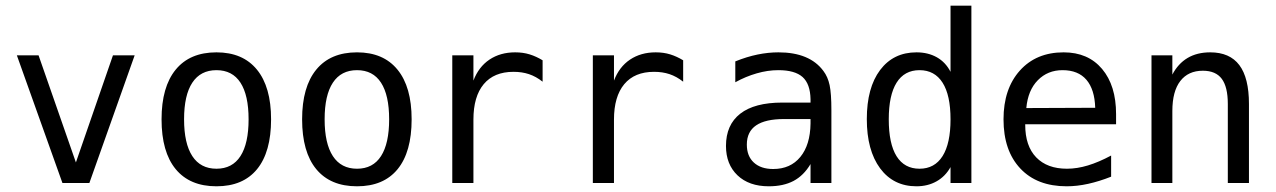

<svg xmlns="http://www.w3.org/2000/svg" viewBox="-20 -651 4540 683"><path d="M40 -454.1H117.2L250 -73.2L381.8 -454.1H459L297.9 0H202.1Z M750 -401.4Q693.4 -401.4 664.1 -356.9Q634.8 -312.5 634.8 -226.6Q634.8 -140.6 664.1 -95.7Q693.4 -50.8 750 -50.8Q806.6 -50.8 835.4 -95.7Q864.3 -140.6 864.3 -226.6Q864.3 -312.5 835.4 -356.9Q806.6 -401.4 750 -401.4ZM750 -464.8Q843.8 -464.8 894 -403.3Q944.3 -341.8 944.3 -226.6Q944.3 -110.4 894.5 -49.3Q844.7 11.7 750 11.7Q655.3 11.7 605 -49.3Q554.7 -110.4 554.7 -226.6Q554.7 -341.8 605 -403.3Q655.3 -464.8 750 -464.8Z M1250 -401.4Q1193.4 -401.4 1164.1 -356.9Q1134.8 -312.5 1134.8 -226.6Q1134.8 -140.6 1164.1 -95.7Q1193.4 -50.8 1250 -50.8Q1306.6 -50.8 1335.4 -95.7Q1364.3 -140.6 1364.3 -226.6Q1364.3 -312.5 1335.4 -356.9Q1306.6 -401.4 1250 -401.4ZM1250 -464.8Q1343.8 -464.8 1394 -403.3Q1444.3 -341.8 1444.3 -226.6Q1444.3 -110.4 1394.5 -49.3Q1344.7 11.7 1250 11.7Q1155.3 11.7 1105 -49.3Q1054.7 -110.4 1054.7 -226.6Q1054.7 -341.8 1105 -403.3Q1155.3 -464.8 1250 -464.8Z M1910.2 -360.4Q1886.7 -378.9 1861.8 -387.2Q1836.9 -395.5 1806.6 -395.5Q1737.3 -395.5 1700.7 -351.6Q1664.1 -307.6 1664.1 -225.6V0H1588.9V-454.1H1664.1V-364.3Q1682.6 -413.1 1721.2 -439Q1759.8 -464.8 1812.5 -464.8Q1840.8 -464.8 1864.3 -457.5Q1887.7 -450.2 1910.2 -436.5Z M2410.2 -360.4Q2386.7 -378.9 2361.8 -387.2Q2336.9 -395.5 2306.6 -395.5Q2237.3 -395.5 2200.7 -351.6Q2164.1 -307.6 2164.1 -225.6V0H2088.9V-454.1H2164.1V-364.3Q2182.6 -413.1 2221.2 -439Q2259.8 -464.8 2312.5 -464.8Q2340.8 -464.8 2364.3 -457.5Q2387.7 -450.2 2410.2 -436.5Z M2768.6 -227.5Q2703.1 -227.5 2669.9 -205.1Q2636.7 -182.6 2636.7 -136.7Q2636.7 -95.7 2661.6 -72.8Q2686.5 -49.8 2730.5 -49.8Q2792 -49.8 2827.1 -92.8Q2862.3 -135.7 2863.3 -211.9V-227.5ZM2937.5 -258.8V0H2863.3V-67.4Q2838.9 -26.4 2802.7 -7.3Q2766.6 11.7 2714.8 11.7Q2644.5 11.7 2603.5 -27.3Q2562.5 -66.4 2562.5 -131.8Q2562.5 -207 2613.3 -246.6Q2664.1 -286.1 2762.7 -286.1H2863.3V-297.9Q2862.3 -352.5 2835 -377Q2807.6 -401.4 2749 -401.4Q2710.9 -401.4 2671.9 -390.1Q2632.8 -378.9 2595.7 -358.4V-432.6Q2636.7 -449.2 2674.8 -457Q2712.9 -464.8 2749 -464.8Q2804.7 -464.8 2844.7 -448.2Q2884.8 -431.6 2909.2 -398.4Q2924.8 -377.9 2931.2 -348.1Q2937.5 -318.4 2937.5 -258.8Z M3361.3 -395.5V-630.9H3435.5V0H3361.3V-56.6Q3342.8 -23.4 3311.5 -5.9Q3280.3 11.7 3240.2 11.7Q3158.2 11.7 3110.8 -52.2Q3063.5 -116.2 3063.5 -227.5Q3063.5 -338.9 3110.8 -401.9Q3158.2 -464.8 3240.2 -464.8Q3281.2 -464.8 3312.5 -447.3Q3343.8 -429.7 3361.3 -395.5ZM3141.6 -226.6Q3141.6 -139.6 3169.4 -95.2Q3197.3 -50.8 3251 -50.8Q3304.7 -50.8 3333 -95.7Q3361.3 -140.6 3361.3 -226.6Q3361.3 -312.5 3333 -356.9Q3304.7 -401.4 3251 -401.4Q3197.3 -401.4 3169.4 -356.9Q3141.6 -312.5 3141.6 -226.6Z M3950.2 -245.1V-209H3627V-207Q3627 -131.8 3666 -91.3Q3705.1 -50.8 3775.4 -50.8Q3811.5 -50.8 3850.1 -62.5Q3888.7 -74.2 3932.6 -97.7V-22.5Q3890.6 -5.9 3851.1 2.9Q3811.5 11.7 3774.4 11.7Q3668.9 11.7 3609.4 -51.8Q3549.8 -115.2 3549.8 -226.6Q3549.8 -335 3607.9 -399.9Q3666 -464.8 3763.7 -464.8Q3850.6 -464.8 3900.4 -405.8Q3950.2 -346.7 3950.2 -245.1ZM3876 -267.6Q3874 -333 3844.7 -367.2Q3815.4 -401.4 3759.8 -401.4Q3707 -401.4 3671.9 -365.7Q3636.7 -330.1 3630.9 -266.6Z M4422.9 -281.2V0H4347.7V-281.2Q4347.7 -341.8 4326.2 -370.6Q4304.7 -399.4 4258.8 -399.4Q4207 -399.4 4178.7 -362.8Q4150.4 -326.2 4150.4 -255.9V0H4076.2V-454.1H4150.4V-385.7Q4170.9 -424.8 4204.6 -444.8Q4238.3 -464.8 4285.2 -464.8Q4354.5 -464.8 4388.7 -419.4Q4422.9 -374 4422.9 -281.2Z"/></svg>

Font: BabelStone Pseudographica Colour
Style: Regular
Weight: 400
Designer: Andrew West
Foundry: BabelStone
Version: Version 16.0.0